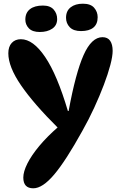

<svg xmlns="http://www.w3.org/2000/svg" viewBox="-20 -819 654 1038"><path d="M160 199Q106 199 106 141Q106 109 128 65Q150 21 192.5 -30Q235 -81 296 -134L295 -126Q162 -258 93.5 -358Q25 -458 25 -531Q25 -567 43.5 -587Q62 -607 93 -607Q159 -607 224 -511Q289 -415 347 -219H351Q389 -425 432 -521.5Q475 -618 534 -618Q562 -618 575.5 -598.5Q589 -579 589 -544Q589 -515 576.5 -467.5Q564 -420 541.5 -360.5Q519 -301 489.5 -237Q460 -173 425 -111Q336 50 273 124.5Q210 199 160 199ZM195 -646Q155 -646 136 -666Q117 -686 117 -713Q117 -750 142 -769.5Q167 -789 212 -789Q251 -789 270 -767.5Q289 -746 289 -716Q289 -682 262.5 -664Q236 -646 195 -646ZM428 -799Q470 -799 489 -777Q508 -755 508 -726Q508 -689 485 -670Q462 -651 418 -651Q377 -651 357 -672Q337 -693 337 -723Q337 -760 362 -779.5Q387 -799 428 -799Z"/></svg>

Font: DynaPuff
Style: Regular
Weight: 400
Designer: Toshi Omagari, Jennifer Daniel
Foundry: Google Fonts
Version: Version 2.000